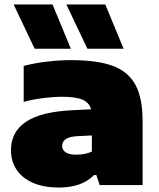

<svg xmlns="http://www.w3.org/2000/svg" viewBox="-20 -828 712 859"><path d="M618 -287V0H426L411 -45H401Q346.5 11 244 11Q174 11 125.8 -10.8Q77.5 -32.5 53.2 -70.2Q29 -108 29 -156Q29 -238 96.5 -283.2Q164 -328.5 306 -335L387.5 -339Q379.5 -369 349.2 -382Q319 -395 256 -395Q219 -395 172 -389Q125 -383 86 -372V-533Q134.5 -546 191.5 -552.5Q248.5 -559 298 -559Q414.5 -559 484 -533.5Q553.5 -508 585.8 -448.8Q618 -389.5 618 -287ZM391 -150V-222L329 -219Q291 -217 274.5 -205.8Q258 -194.5 258 -175Q258 -157 273.8 -146.5Q289.5 -136 320 -136Q363 -136 391 -150ZM135 -610 41 -808H215L297 -610ZM371 -610 277 -808H451L533 -610Z"/></svg>

Font: Encode Sans Expanded Black
Style: Regular
Weight: 900
Width: 7
Designer: Multiple Designers
Foundry: Impallari Type
Version: Version 2.000